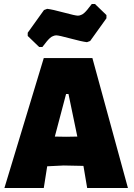

<svg xmlns="http://www.w3.org/2000/svg" viewBox="-20 -936 667 956"><path d="M453 -916 510 -861V-845L429 -732L413 -726Q387 -729 330 -744.5Q273 -760 260 -760Q256 -760 252 -759Q248 -758 243.5 -756Q239 -754 235.5 -752Q232 -750 227.5 -745.5Q223 -741 220.5 -738.5Q218 -736 213 -730Q208 -724 206 -721Q204 -718 198.5 -711.5Q193 -705 191 -702H175L118 -757V-773L199 -886L215 -892Q241 -889 298 -873.5Q355 -858 368 -858Q372 -858 376 -859Q380 -860 384.5 -862Q389 -864 392.5 -866Q396 -868 400.5 -872.5Q405 -877 407.5 -879.5Q410 -882 415 -888Q420 -894 422 -897Q424 -900 429.5 -906.5Q435 -913 437 -916ZM440 -647 617 0H414L396 -107L395 -110L297 -112L215 -108L198 0H2L198 -647ZM309 -468 253 -256 309 -255 365 -256 321 -468Z"/></svg>

Font: Alegreya Sans Black
Style: Regular
Weight: 900
Designer: Juan Pablo del Peral
Foundry: Huerta Tipografica
Version: Version 2.007